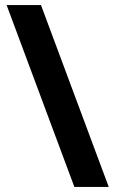

<svg xmlns="http://www.w3.org/2000/svg" viewBox="-20 -734 453 754"><path d="M141 -714 407 0H272L6 -714Z"/></svg>

Font: Noto Sans
Style: Bold
Weight: 700
Designer: Monotype Design Team
Foundry: Monotype Imaging Inc.
Version: Version 2.000;GOOG;noto-source:20170915:90ef993387c0; ttfaut